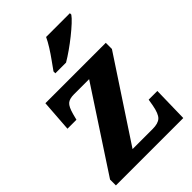

<svg xmlns="http://www.w3.org/2000/svg" viewBox="-226 -860 953 953"><g transform="rotate(-45 251.0 -383.0)"><path d="M7 0V-41L286 -467H180Q148 -467 133 -454Q118 -441 107 -400L99 -369H36L48 -536H472V-493L193 -69H334Q373 -69 390.5 -85.5Q408 -102 417 -151L423 -186H484L480 0ZM188 -619Q202 -639 220.5 -664.5Q239 -690 256 -717Q273 -744 283 -766H450V-756Q441 -743 420 -723.5Q399 -704 371.5 -682Q344 -660 315.5 -640Q287 -620 263 -606H188Z"/></g></svg>

Font: Noto Serif Myanmar SemiCondensed ExtraBold
Style: Regular
Weight: 800
Width: 4
Designer: Ben Mitchell and the Monotype Design Team
Foundry: Monotype Imaging Inc.
Version: Version 2.106; ttfautohint (v1.8.4.7-5d5b)